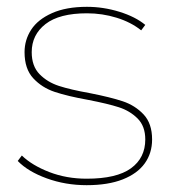

<svg xmlns="http://www.w3.org/2000/svg" viewBox="-20 -540 503 563"><path d="M32 -68 44 -84Q74 -55 124.5 -35.5Q175 -16 234 -16Q322 -16 364 -46.5Q406 -77 406 -131Q406 -170 383.5 -192.5Q361 -215 328.5 -225.5Q296 -236 239 -247Q178 -258 140.5 -270.5Q103 -283 77.5 -310.5Q52 -338 52 -387Q52 -423 71.5 -453Q91 -483 132.5 -501.5Q174 -520 235 -520Q283 -520 330 -505.5Q377 -491 406 -467L394 -451Q364 -475 322 -488Q280 -501 235 -501Q154 -501 113.5 -469.5Q73 -438 73 -387Q73 -346 96 -322.5Q119 -299 153 -288Q187 -277 243 -267Q304 -255 340 -243Q376 -231 401 -204.5Q426 -178 426 -131Q426 -91 404.5 -61Q383 -31 340 -14Q297 3 234 3Q172 3 117 -17Q62 -37 32 -68Z"/></svg>

Font: iiserrat Thin
Style: Regular
Weight: 100
Designer: Akira Ohta
Foundry: Akira Ohta
Version: Version 1.200;Glyphs 3.3.1 (3343)